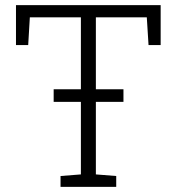

<svg xmlns="http://www.w3.org/2000/svg" viewBox="-20 -731 693 751"><path d="M216.8 0V-42.5L296.4 -48.8V-663.1H96.7L90.3 -554.7H42.5V-710.9H608.4V-554.7H561L554.2 -663.1H355V-48.8L434.6 -42.5V0ZM189.9 -332.5V-381.8H462.9V-332.5Z"/></svg>

Font: Roboto Slab LO Light
Style: Regular
Weight: 300
Designer: Google
Version: Version 2.000